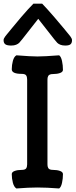

<svg xmlns="http://www.w3.org/2000/svg" viewBox="-36 -1041 420 1066"><path d="M149.4 -1020.5H198.2Q226.1 -991.7 266.1 -945.3Q306.2 -898.9 321.3 -879.9Q327.1 -872.6 334.7 -863.3Q342.3 -854 346.7 -848.9Q351.1 -843.8 355.5 -837.6Q359.9 -831.5 361.8 -826.9Q363.8 -822.3 363.8 -817.9Q363.8 -802.2 355.5 -795.2Q347.2 -788.1 326.2 -788.1Q310.1 -788.1 298.8 -792.7Q287.6 -797.4 282 -803.2Q276.4 -809.1 264.6 -823.7L176.3 -936.5L87.9 -823.7Q76.2 -809.1 70.6 -803.2Q64.9 -797.4 53.7 -792.7Q42.5 -788.1 26.4 -788.1Q2.9 -788.1 -6.6 -795.2Q-16.1 -802.2 -16.1 -817.9Q-16.1 -822.3 -14.2 -826.9Q-12.2 -831.5 -7.8 -837.6Q-3.4 -843.8 1 -848.9Q5.4 -854 12.9 -863.3Q20.5 -872.6 26.4 -879.9Q42.5 -900.4 81.8 -946.3Q121.1 -992.2 149.4 -1020.5ZM55.2 -733.9Q136.2 -727.5 171.9 -727.5Q210 -727.5 292.5 -733.9Q303.2 -726.1 308.3 -702.4Q313.5 -678.7 313.5 -653.3Q313.5 -641.6 297.4 -635.7Q281.2 -629.9 258.8 -629.9Q248 -629.9 241.2 -627.2Q234.4 -624.5 231.7 -619.1Q229 -613.8 228.3 -609.6Q227.5 -605.5 227.5 -598.1V-129.4Q227.5 -122.1 228.3 -117.9Q229 -113.8 231.7 -108.4Q234.4 -103 241.2 -100.3Q248 -97.7 258.8 -97.7Q281.2 -97.7 297.4 -91.8Q313.5 -85.9 313.5 -74.2Q313.5 -48.8 308.3 -25.6Q303.2 -2.4 292.5 5.4Q222.7 0 171.9 0Q124 0 55.2 5.4Q42 -2.4 35.6 -25.9Q29.3 -49.3 29.3 -74.2Q29.3 -85.9 45.4 -91.8Q61.5 -97.7 84 -97.7Q103 -97.7 108.9 -105.7Q114.7 -113.8 114.7 -128.4V-600.1Q114.7 -614.7 108.9 -622.8Q103 -630.9 84 -630.9Q29.3 -630.9 29.3 -656.2Q29.3 -680.2 35.6 -703.4Q42 -726.6 55.2 -733.9Z"/></svg>

Font: Coustard
Style: Regular
Weight: 400
Foundry: vernon adams
Version: Version 1.001